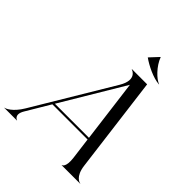

<svg xmlns="http://www.w3.org/2000/svg" viewBox="-366 -1122 1273 1273"><g transform="rotate(45 270.5 -485.5)"><path d="M-104 0H15V-1C13.5 -1 -30 -15.5 5.5 -75L105 -242H435L454.5 -91C465 -9.5 436 -1.5 434 -1.5V0H607.5V-1.5C602 -1.5 553.5 -11 542 -102.5L455.5 -780H313V-778C316 -778 391 -753.5 329 -649.5L-1.5 -97.5C-47.5 -20 -95.5 -1.5 -104 -1.5ZM391.5 -971H390L333.5 -910.5L332.5 -909C376.5 -877.5 454.5 -838.5 510.5 -835L512 -836C475.5 -848.5 414.5 -908 391.5 -971ZM114 -256.5 377 -697 433.5 -256.5Z"/></g></svg>

Font: Beautique Display Italic
Style: Regular
Weight: 400
Italic angle: -12°
Designer: Nhat-Quang Ngo
Version: Version 1.100;Glyphs 3.2.3 (3260)